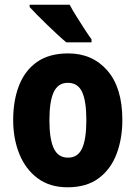

<svg xmlns="http://www.w3.org/2000/svg" viewBox="-20 -786 577 816"><path d="M500 -276Q500 -197 475.5 -132Q451 -67 399.5 -28.5Q348 10 267 10Q192 10 140.5 -28Q89 -66 62.5 -131Q36 -196 36 -276Q36 -360 61.5 -424Q87 -488 138.5 -523.5Q190 -559 270 -559Q373 -559 436.5 -486Q500 -413 500 -276ZM190 -275Q190 -195 208.5 -155.5Q227 -116 269 -116Q311 -116 329 -155.5Q347 -195 347 -276Q347 -356 329 -395Q311 -434 268 -434Q227 -434 208.5 -395Q190 -356 190 -275ZM276 -766Q287 -745 304.5 -717Q322 -689 339.5 -662Q357 -635 369 -619V-606H262Q247 -618 225.5 -638Q204 -658 181 -680Q158 -702 138 -722.5Q118 -743 106 -756V-766Z"/></svg>

Font: Noto Sans Gujarati UI Condensed ExtraBold
Style: Regular
Weight: 800
Width: 3
Designer: Jelle Bosma - Monotype Design Team, Universal Thirst
Foundry: Monotype Imaging Inc.
Version: Version 2.106; ttfautohint (v1.8.4.7-5d5b)